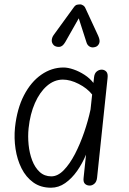

<svg xmlns="http://www.w3.org/2000/svg" viewBox="-20 -866 602 896"><path d="M218 10Q169.5 10 135.2 -14.8Q101 -39.5 80.5 -80.5Q60 -121.5 52.5 -171.2Q45 -221 50 -271Q59.5 -359 92 -421.5Q124.5 -484 172.8 -517.5Q221 -551 276.5 -551Q297 -551 323.2 -542Q349.5 -533 374.5 -516.8Q399.5 -500.5 416 -479L419 -506Q421 -524 431.5 -532.5Q442 -541 454.5 -541Q467 -541 475.8 -532Q484.5 -523 482 -502L433 -36.5Q431 -18 420.8 -9Q410.5 0 399 0Q385 0 376.5 -8.2Q368 -16.5 370 -35L381.5 -144.5Q364.5 -103.5 339.8 -68.2Q315 -33 284.2 -11.5Q253.5 10 218 10ZM113.5 -268Q109.5 -230 113.5 -190.5Q117.5 -151 130.2 -117.5Q143 -84 165.2 -63.5Q187.5 -43 219.5 -43Q249.5 -43 277.5 -71.8Q305.5 -100.5 329.8 -147.2Q354 -194 372.8 -248.8Q391.5 -303.5 402.5 -355L410 -425Q386.5 -454.5 347.2 -474.5Q308 -494.5 273.5 -494.5Q233 -494.5 199.2 -465.2Q165.5 -436 143 -385Q120.5 -334 113.5 -268ZM425.5 -647Q410.5 -642 399 -648.2Q387.5 -654.5 383.5 -668.5L347.5 -780.5L284.5 -669.5Q272 -648 256.8 -647.2Q241.5 -646.5 232 -654Q221 -664.5 221.5 -677.5Q222 -690.5 230 -702L323 -830Q331.5 -842.5 339.8 -844Q348 -845.5 355.5 -845.5Q360 -845.5 367.5 -841Q375 -836.5 378.5 -828L438 -699.5Q448.5 -676.5 442.8 -663.5Q437 -650.5 425.5 -647Z"/></svg>

Font: Edu SA Hand Cursive
Style: Regular
Weight: 400
Designer: Tina and Corey Anderson, Eben Sorkin, Mirko Velimirovic
Foundry: Google for Education
Version: Version 2.000